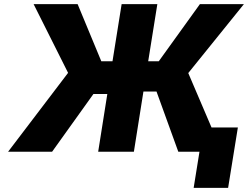

<svg xmlns="http://www.w3.org/2000/svg" viewBox="-20 -731 1195 925"><path d="M19 0H231L430 -278H497L453 0H625L671 -290H734L839 0H941L913 174H1079L1126 -117H999L887 -379L1155 -711H943L745 -436H694L738 -711H566L522 -436H468L354 -711H142L308 -380Z"/></svg>

Font: Asimov Pro
Style: UltObl
Weight: 900
Designer: Google
Version: Version 2.000980; 2014